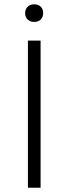

<svg xmlns="http://www.w3.org/2000/svg" viewBox="-20 -874 319 894"><path d="M169 -685V0H110V-685ZM97 -813Q97 -831 108.5 -842.5Q120 -854 139 -854Q159 -854 170 -842.5Q181 -831 181 -813Q181 -795 170 -783.5Q159 -772 139 -772Q120 -772 108.5 -783.5Q97 -795 97 -813Z"/></svg>

Font: Jldddboxgfspflltxgxzjzlszac
Style: Regular
Weight: 300
Designer: Carrois Corporate & Edenspiekermann
Foundry: Carrois Corporate GbR & Edenspiekermann AG
Version: Version 2.001